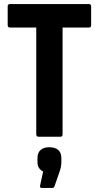

<svg xmlns="http://www.w3.org/2000/svg" viewBox="-20 -675 488 948"><path d="M170 0Q159 0 159 -12V-539H29Q18 -539 18 -551V-643Q18 -655 29 -655H419Q430 -655 430 -643V-551Q430 -539 419 -539H289V-12Q289 0 279 0ZM185 253Q176 253 178 241L193 172Q181 166 173 155Q165 144 165 123V106Q165 79 180.5 65.5Q196 52 223 52Q252 52 267.5 65.5Q283 79 283 106V124Q283 138 280.5 150Q278 162 273 176L249 245Q246 253 238 253Z"/></svg>

Font: Sofia Sans Condensed ExtraBold
Style: Regular
Weight: 800
Designer: Botio Nikoltchev, Ani Petrova
Foundry: lettersoup
Version: Version 4.101